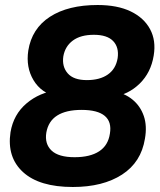

<svg xmlns="http://www.w3.org/2000/svg" viewBox="-20 -736 640 767"><path d="M271 11Q137 11 72 -48.5Q7 -108 22 -208Q34 -279 86 -323Q138 -367 210 -376L207 -350Q145 -364 114 -415.5Q83 -467 93 -534Q107 -622 179.5 -669Q252 -716 370 -716Q449 -716 502 -690.5Q555 -665 579.5 -619.5Q604 -574 594 -514Q583 -446 538 -402Q493 -358 429 -348L432 -372Q478 -364 509.5 -338Q541 -312 554.5 -272.5Q568 -233 559 -182Q544 -88 467.5 -38.5Q391 11 271 11ZM278 -108Q340 -108 376 -131.5Q412 -155 419 -202Q427 -249 398.5 -273Q370 -297 306 -297Q244 -297 208.5 -274.5Q173 -252 165 -206Q158 -161 186 -134.5Q214 -108 278 -108ZM327 -416Q379 -416 411 -438.5Q443 -461 450 -504Q456 -547 432 -572Q408 -597 355 -597Q302 -597 271 -574Q240 -551 233 -511Q227 -470 250.5 -443Q274 -416 327 -416Z"/></svg>

Font: Mulish ExtraLight ExtraBold
Style: Italic
Weight: 800
Italic angle: -9°
Version: Version 3.603